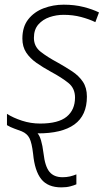

<svg xmlns="http://www.w3.org/2000/svg" viewBox="-20 -561 466 821"><path d="M242.2 240.2Q184.6 240.2 156.5 205.1Q128.4 169.9 121.6 97.2Q116.2 50.3 106.2 30.3Q96.2 10.3 72.8 0.5Q58.6 -4.9 41.5 -11Q24.4 -17.1 9.8 -25.9V-74.2Q36.6 -57.1 74 -44.9Q111.3 -32.7 151.9 -32.7Q229.5 -32.7 265.1 -62Q300.8 -91.3 300.8 -144Q300.8 -183.6 272.2 -206.5Q243.7 -229.5 197.3 -254.4Q163.6 -272.9 136 -292.2Q108.4 -311.5 92 -336.4Q75.7 -361.3 75.7 -396Q75.7 -446.3 100.8 -478.3Q126 -510.3 166.5 -525.6Q207 -541 252.4 -541Q298.8 -541 337.2 -531.2Q375.5 -521.5 403.3 -507.8L387.7 -466.3Q361.8 -479 326.9 -488.3Q292 -497.6 252 -497.6Q221.2 -497.6 192.1 -487.8Q163.1 -478 144 -456.3Q125 -434.6 125 -398.9Q125 -362.8 153.1 -340.3Q181.2 -317.9 227.5 -293Q259.8 -274.9 288.3 -256.1Q316.9 -237.3 334.2 -211.7Q351.6 -186 351.6 -147.9Q351.6 -67.4 298.1 -28.8Q244.6 9.8 140.6 9.3Q157.7 27.3 166 94.2Q172.4 150.4 191.4 173.6Q210.4 196.8 247.6 196.8Q264.6 196.8 279.3 193.4Q293.9 189.9 306.6 184.6V227.1Q297.4 231.4 280.8 235.8Q264.2 240.2 242.2 240.2Z"/></svg>

Font: Open Sans Light
Style: Italic
Weight: 300
Italic angle: -12°
Designer: Monotype Design Team
Foundry: Monotype Imaging Inc.
Version: Version 3.003; ttfautohint (v1.8.4)